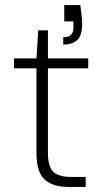

<svg xmlns="http://www.w3.org/2000/svg" viewBox="-20 -733 402 753"><path d="M247 0Q187 0 155 -29Q123 -58 123 -134V-465H35V-504H123L130 -614H168V-504H326V-465H168V-134Q168 -81 188.5 -60Q209 -39 260 -39H316V0ZM228 -558V-587Q250 -587 259 -596.5Q268 -606 268 -625V-649H232V-713H295Q298 -690 300 -673.5Q302 -657 302 -640Q302 -592 282 -575Q262 -558 228 -558Z"/></svg>

Font: DM Sans ExtraLight
Style: Regular
Weight: 200
Designer: Colophon Foundry, Jonny Pinhorn
Foundry: Colophon Foundry
Version: Version 4.004; ttfautohint (v1.8.4.7-5d5b)